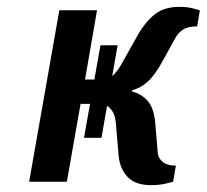

<svg xmlns="http://www.w3.org/2000/svg" viewBox="-20 -530 603 560"><path d="M421 10Q375 10 352.5 -13.5Q330 -37 326 -75L318 -170Q316 -197 303 -212Q290 -227 270 -227H215L175 0H65L153 -500H263L228 -298H282Q295 -298 309 -309.5Q323 -321 341 -355L382 -428Q405 -468 432.5 -489Q460 -510 503 -510Q527 -510 545 -505Q563 -500 563 -500L555 -453Q527 -453 513.5 -443.5Q500 -434 493 -422L456 -355Q433 -312 411.5 -292.5Q390 -273 366 -267L365 -263Q391 -257 410 -236.5Q429 -216 433 -170L440 -85Q441 -70 453.5 -58.5Q466 -47 493 -47L485 0Q485 0 465.5 5Q446 10 421 10ZM225 -128 273 -398H323L276 -128Z"/></svg>

Font: Cuprum SemiBold
Style: Italic
Weight: 600
Italic angle: -10°
Version: Version 3.000